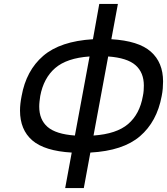

<svg xmlns="http://www.w3.org/2000/svg" viewBox="-20 -759 843 969"><path d="M342 11Q205 3 143 -50.5Q81 -104 81 -201Q81 -218 83 -236Q85 -254 89 -274Q112 -403 198 -477Q284 -551 449 -561L481 -739H575L542 -561Q679 -553 741 -498.5Q803 -444 803 -348Q803 -331 801.5 -312.5Q800 -294 796 -274Q772 -145 686.5 -71.5Q601 2 436 11L403 190H309ZM432 -474Q317 -466 258.5 -415.5Q200 -365 183 -274Q181 -260 179.5 -247Q178 -234 178 -221Q178 -155 220 -118.5Q262 -82 358 -75ZM452 -75Q568 -83 626.5 -133Q685 -183 701 -274Q704 -288 705 -301.5Q706 -315 706 -327Q706 -393 664 -430Q622 -467 526 -474Z"/></svg>

Font: Involve Medium Oblique
Style: Italic
Weight: 500
Italic angle: -10.5°
Designer: Stefan Peev
Foundry: Context Ltd.
Version: Version 1.001